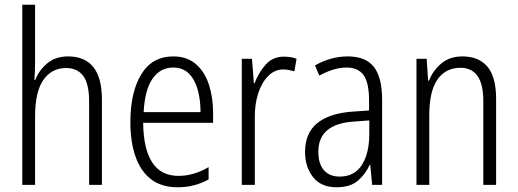

<svg xmlns="http://www.w3.org/2000/svg" viewBox="-20 -780 2184 810"><path d="M128 -518Q128 -477 125 -443H129Q144 -483 179 -512.5Q214 -542 267 -542Q410 -542 410 -360V0H356V-351Q356 -427 331 -460Q306 -493 259 -493Q198 -493 163 -443Q128 -393 128 -289V0H74V-760H128Z M711 -542Q769 -542 806.5 -509.5Q844 -477 861.5 -422.5Q879 -368 879 -303V-262H584Q585 -152 622 -95Q659 -38 733 -38Q797 -38 860 -75V-23Q831 -7 799 1.5Q767 10 729 10Q661 10 617 -24Q573 -58 551.5 -120Q530 -182 530 -264Q530 -391 576 -466.5Q622 -542 711 -542ZM711 -495Q656 -495 623.5 -448Q591 -401 586 -307H826Q826 -359 814 -402Q802 -445 776.5 -470Q751 -495 711 -495Z M1178 -541Q1191 -541 1205 -539Q1219 -537 1231 -532L1222 -479Q1212 -482 1200 -484.5Q1188 -487 1175 -487Q1138 -487 1110.5 -458.5Q1083 -430 1068.5 -383.5Q1054 -337 1055 -282V0H1000V-532H1043L1051 -429H1054Q1070 -472 1100 -506.5Q1130 -541 1178 -541Z M1447 -542Q1523 -542 1557.5 -497.5Q1592 -453 1592 -359V0H1550L1542 -85H1540Q1521 -44 1489 -17Q1457 10 1400 10Q1334 10 1300.5 -33Q1267 -76 1267 -139Q1267 -219 1318.5 -260.5Q1370 -302 1466 -309L1537 -314V-355Q1537 -431 1514 -463Q1491 -495 1442 -495Q1389 -495 1327 -461L1309 -504Q1340 -522 1375 -532Q1410 -542 1447 -542ZM1472 -267Q1323 -257 1323 -140Q1323 -88 1347 -61.5Q1371 -35 1413 -35Q1475 -35 1506.5 -84Q1538 -133 1538 -216V-272Z M1931 -542Q2000 -542 2036.5 -498.5Q2073 -455 2073 -363V0H2019V-353Q2019 -425 1994.5 -459.5Q1970 -494 1923 -494Q1860 -494 1825.5 -444.5Q1791 -395 1791 -294V0H1737V-532H1780L1786 -440H1790Q1806 -482 1841.5 -512Q1877 -542 1931 -542Z"/></svg>

Font: Noto Sans Lao UI Cond Light
Style: Regular
Weight: 300
Width: 3
Designer: Monotype Design Team
Foundry: Monotype Imaging Inc.
Version: Version 2.000; ttfautohint (v1.8.4.7-5d5b)